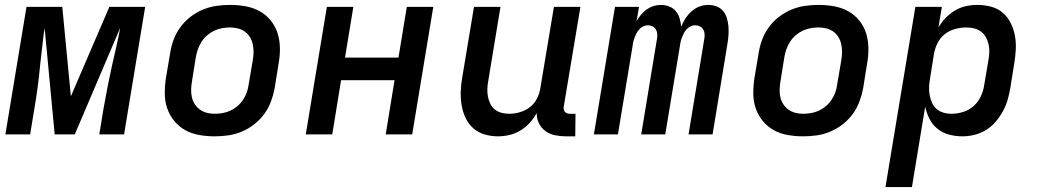

<svg xmlns="http://www.w3.org/2000/svg" viewBox="-20 -548 4240 783"><path d="M2 0 88 -520H234L269 -155L426 -520H572L486 0H385L402 -104Q410 -150 419 -195.5Q428 -241 438 -286L450 -338Q455 -362 460.5 -386Q466 -410 470 -434L285 0H203L162 -434Q158 -410 155.5 -386Q153 -362 150 -338L144 -286Q140 -241 134 -195.5Q128 -150 120 -104L103 0Z M855 8Q823 8 792 2.5Q761 -3 735 -17.5Q709 -32 690 -55.5Q671 -79 661.5 -107.5Q652 -136 652 -168Q652 -200 657 -232L674 -332Q678 -359 688 -386Q698 -413 715.5 -437Q733 -461 757 -479.5Q781 -498 808 -509Q835 -520 862.5 -524Q890 -528 918 -528Q950 -528 981 -522.5Q1012 -517 1038.5 -502.5Q1065 -488 1084 -464.5Q1103 -441 1112 -412.5Q1121 -384 1121.5 -352Q1122 -320 1116 -288L1100 -188Q1095 -161 1085 -134Q1075 -107 1057.5 -83Q1040 -59 1016 -40.5Q992 -22 965.5 -11Q939 0 911 4Q883 8 855 8ZM856 -84Q872 -84 888.5 -87Q905 -90 920 -97Q935 -104 948.5 -115.5Q962 -127 971.5 -141.5Q981 -156 986.5 -171.5Q992 -187 994 -203L1011 -303Q1014 -320 1014 -336.5Q1014 -353 1010.5 -368.5Q1007 -384 999 -397Q991 -410 978.5 -419Q966 -428 950.5 -432Q935 -436 918 -436Q902 -436 885.5 -433Q869 -430 854 -423Q839 -416 825.5 -404.5Q812 -393 802.5 -378.5Q793 -364 787.5 -348.5Q782 -333 779 -317L763 -217Q760 -200 759.5 -183.5Q759 -167 762.5 -151.5Q766 -136 774.5 -123Q783 -110 795.5 -101Q808 -92 823.5 -88Q839 -84 856 -84Z M1227 0 1313 -520H1421L1387 -313H1605L1639 -520H1747L1661 0H1553L1589 -221H1371L1335 0Z M2011 8Q1982 8 1955.5 0Q1929 -8 1909.5 -25.5Q1890 -43 1878.5 -67.5Q1867 -92 1862.5 -119Q1858 -146 1859 -174.5Q1860 -203 1865 -232L1913 -520H2021L1971 -217Q1968 -201 1967.5 -185Q1967 -169 1970 -153.5Q1973 -138 1979.5 -124.5Q1986 -111 1998 -101.5Q2010 -92 2025 -88Q2040 -84 2057 -84Q2078 -84 2100.5 -90.5Q2123 -97 2141.5 -111.5Q2160 -126 2170.5 -147.5Q2181 -169 2184 -191L2239 -520H2347L2279 -113Q2278 -107 2279 -101.5Q2280 -96 2283.5 -92Q2287 -88 2292.5 -86Q2298 -84 2304 -84H2327L2326 8H2288Q2265 8 2243.5 3.5Q2222 -1 2205 -13Q2188 -25 2178 -45Q2168 -65 2169 -87Q2157 -66 2140.5 -47.5Q2124 -29 2102.5 -16Q2081 -3 2057.5 2.5Q2034 8 2011 8Z M2402 0 2488 -520H2586L2576 -462Q2584 -476 2594.5 -488.5Q2605 -501 2618 -510Q2631 -519 2645.5 -523.5Q2660 -528 2675 -528Q2693 -528 2709.5 -521.5Q2726 -515 2736.5 -502Q2747 -489 2751.5 -473Q2756 -457 2758 -439Q2765 -457 2775.5 -473Q2786 -489 2800.5 -502Q2815 -515 2833 -521.5Q2851 -528 2868 -528Q2886 -528 2902 -522Q2918 -516 2928.5 -503.5Q2939 -491 2944 -475Q2949 -459 2950.5 -442Q2952 -425 2951 -407.5Q2950 -390 2947 -372L2886 0H2788L2852 -388Q2854 -399 2853.5 -409Q2853 -419 2848 -427.5Q2843 -436 2834 -440.5Q2825 -445 2815 -445Q2805 -445 2796 -440.5Q2787 -436 2780 -428.5Q2773 -421 2768.5 -412Q2764 -403 2760.5 -393.5Q2757 -384 2755 -375Q2753 -366 2752 -356L2693 0H2595L2659 -388Q2661 -399 2660.5 -409Q2660 -419 2655 -427.5Q2650 -436 2641 -440.5Q2632 -445 2622 -445Q2612 -445 2603 -440.5Q2594 -436 2587 -428.5Q2580 -421 2575.5 -412Q2571 -403 2567.5 -393.5Q2564 -384 2562 -375Q2560 -366 2559 -356L2500 0Z M3255 8Q3223 8 3192 2.5Q3161 -3 3135 -17.5Q3109 -32 3090 -55.5Q3071 -79 3061.5 -107.5Q3052 -136 3052 -168Q3052 -200 3057 -232L3074 -332Q3078 -359 3088 -386Q3098 -413 3115.5 -437Q3133 -461 3157 -479.5Q3181 -498 3208 -509Q3235 -520 3262.5 -524Q3290 -528 3318 -528Q3350 -528 3381 -522.5Q3412 -517 3438.5 -502.5Q3465 -488 3484 -464.5Q3503 -441 3512 -412.5Q3521 -384 3521.5 -352Q3522 -320 3516 -288L3500 -188Q3495 -161 3485 -134Q3475 -107 3457.5 -83Q3440 -59 3416 -40.5Q3392 -22 3365.5 -11Q3339 0 3311 4Q3283 8 3255 8ZM3256 -84Q3272 -84 3288.5 -87Q3305 -90 3320 -97Q3335 -104 3348.5 -115.5Q3362 -127 3371.5 -141.5Q3381 -156 3386.5 -171.5Q3392 -187 3394 -203L3411 -303Q3414 -320 3414 -336.5Q3414 -353 3410.5 -368.5Q3407 -384 3399 -397Q3391 -410 3378.5 -419Q3366 -428 3350.5 -432Q3335 -436 3318 -436Q3302 -436 3285.5 -433Q3269 -430 3254 -423Q3239 -416 3225.5 -404.5Q3212 -393 3202.5 -378.5Q3193 -364 3187.5 -348.5Q3182 -333 3179 -317L3163 -217Q3160 -200 3159.5 -183.5Q3159 -167 3162.5 -151.5Q3166 -136 3174.5 -123Q3183 -110 3195.5 -101Q3208 -92 3223.5 -88Q3239 -84 3256 -84Z M3591 215 3713 -520H3821L3807 -436Q3819 -457 3836.5 -475Q3854 -493 3875 -505.5Q3896 -518 3919.5 -523Q3943 -528 3966 -528Q3995 -528 4022.5 -520.5Q4050 -513 4070 -495.5Q4090 -478 4102 -453.5Q4114 -429 4119 -402Q4124 -375 4122.5 -346Q4121 -317 4116 -288L4100 -188Q4096 -164 4089 -140Q4082 -116 4069.5 -93.5Q4057 -71 4040 -51Q4023 -31 4000.5 -17.5Q3978 -4 3953.5 2Q3929 8 3905 8Q3877 8 3850.5 1Q3824 -6 3803.5 -22.5Q3783 -39 3771 -62.5Q3759 -86 3753 -113L3699 215ZM3861 -84Q3884 -84 3908 -91.5Q3932 -99 3951 -116Q3970 -133 3980.5 -156.5Q3991 -180 3994 -203L4011 -303Q4014 -319 4014.5 -335.5Q4015 -352 4011.5 -367.5Q4008 -383 4000.5 -396.5Q3993 -410 3981 -419Q3969 -428 3953.5 -432Q3938 -436 3921 -436Q3899 -436 3876 -430Q3853 -424 3834 -409.5Q3815 -395 3804 -373.5Q3793 -352 3789 -329L3773 -229Q3770 -212 3769 -195Q3768 -178 3771 -161.5Q3774 -145 3780.5 -130Q3787 -115 3798.5 -104.5Q3810 -94 3826.5 -89Q3843 -84 3861 -84Z"/></svg>

Font: Iosevka Semibold Extended
Style: Italic
Weight: 600
Width: 7
Italic angle: -9°
Monospace: yes
Designer: Belleve Invis
Foundry: Belleve Invis
Version: Version 32.5.0; ttfautohint (v1.8.4)